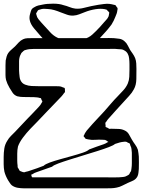

<svg xmlns="http://www.w3.org/2000/svg" viewBox="-59 -967 778 1047"><path d="M698 -46Q697 -36 696 -25.5Q695 -15 691 -6Q683 10 667.5 17.5Q652 25 637 31Q622 38 607.5 45.5Q593 53 577 56Q563 59 548 59.5Q533 60 519 60H72Q55 60 37.5 57Q20 54 6 44Q-1 38 -5.5 30.5Q-10 23 -15 16Q-29 -8 -35 -31Q-39 -51 -39 -71.5Q-39 -92 -39 -111Q-39 -134 -35.5 -157Q-32 -180 -19 -200Q-11 -214 0.5 -225.5Q12 -237 23 -248L91 -320Q107 -337 123 -353Q139 -369 154 -386Q162 -394 168 -406Q169 -408 170.5 -410Q172 -412 172 -413Q172 -417 168 -421Q167 -423 166 -427Q165 -431 163 -432Q161 -433 157 -433Q153 -434 149.5 -435Q146 -436 142 -436Q123 -438 104.5 -437.5Q86 -437 67 -438Q60 -438 51.5 -439Q43 -440 35 -442Q19 -448 10 -461Q1 -474 -7 -488Q-20 -510 -26 -531Q-29 -544 -29 -557.5Q-29 -571 -29 -584Q-29 -598 -29 -611Q-29 -624 -28 -637Q-26 -648 -23 -658.5Q-20 -669 -14 -678Q-6 -689 4 -697Q14 -705 23 -714Q33 -725 43.5 -736Q54 -747 67 -753Q77 -758 90 -758.5Q103 -759 114 -759H450Q473 -759 506.5 -759.5Q540 -760 562 -759Q577 -758 592.5 -755.5Q608 -753 620 -742Q631 -733 637.5 -719.5Q644 -706 651 -694Q658 -684 665.5 -673Q673 -662 678 -650Q683 -637 684 -621.5Q685 -606 685 -591Q685 -569 684.5 -536Q684 -503 671 -480Q661 -461 645 -444Q629 -427 614 -410Q593 -388 572 -364Q551 -340 530 -317Q528 -314 525.5 -311Q523 -308 521 -304Q520 -303 518.5 -301.5Q517 -300 516 -298Q515 -295 515.5 -291Q516 -287 517 -284Q517 -283 516.5 -280Q516 -277 517 -275Q520 -272 524 -272Q527 -271 530 -268.5Q533 -266 536 -265Q538 -264 541.5 -264.5Q545 -265 547 -265Q564 -264 584 -264Q604 -264 620 -256Q636 -249 644 -234.5Q652 -220 660 -206Q668 -192 678 -178.5Q688 -165 693 -150Q695 -141 696 -131.5Q697 -122 698 -113Q699 -97 698.5 -80.5Q698 -64 698 -46ZM517 -700H122Q112 -700 102 -699Q92 -698 82 -695Q80 -694 77 -693.5Q74 -693 72 -691Q70 -690 68 -688Q66 -686 64 -684Q63 -683 60.5 -681Q58 -679 57 -677Q56 -675 55 -672Q54 -669 52 -667Q45 -651 45 -633Q45 -615 45 -598Q45 -591 45 -582.5Q45 -574 46 -566Q47 -557 48 -547Q49 -537 53 -529Q61 -512 78 -505.5Q95 -499 113 -498Q128 -497 152.5 -497Q177 -497 201.5 -497Q226 -497 241 -497Q252 -497 263 -496.5Q274 -496 283 -491Q285 -490 289 -489Q293 -488 294 -486Q295 -485 295 -480.5Q295 -476 295 -474Q295 -473 295.5 -470Q296 -467 295 -465Q295 -464 293.5 -462.5Q292 -461 290 -459Q287 -455 284 -450.5Q281 -446 276 -441L231 -394Q216 -379 192.5 -354Q169 -329 145 -304Q121 -279 106 -264Q85 -242 66 -216.5Q47 -191 39 -168Q35 -149 35 -129.5Q35 -110 35 -91Q35 -84 35.5 -77.5Q36 -71 37 -64Q37 -62 37 -58.5Q37 -55 38 -53Q40 -50 42.5 -46.5Q45 -43 46 -40Q48 -36 49 -35Q51 -34 52 -34Q53 -34 54 -33Q58 -32 62 -30Q66 -28 70 -28Q72 -27 75.5 -28Q79 -29 81 -30Q88 -31 94 -33Q100 -35 106 -37Q125 -43 143 -49.5Q161 -56 179 -63Q188 -72 213 -81Q238 -90 270.5 -99Q303 -108 335.5 -117Q368 -126 393 -134.5Q418 -143 427 -152Q447 -160 467.5 -167Q488 -174 508 -181Q513 -183 518 -185.5Q523 -188 527 -191Q529 -192 530.5 -192Q532 -192 532 -193Q532 -194 528.5 -195.5Q525 -197 525 -198Q522 -200 519.5 -201.5Q517 -203 514 -204Q511 -205 506.5 -204.5Q502 -204 498 -205Q479 -206 459.5 -204.5Q440 -203 421 -207Q419 -208 414.5 -208.5Q410 -209 408 -210Q407 -211 405 -214Q403 -217 402 -218Q401 -219 399 -221Q397 -223 397 -224Q397 -228 400 -231Q403 -239 406.5 -244Q410 -249 414 -255Q429 -273 445 -290.5Q461 -308 477 -325Q492 -340 510.5 -361Q529 -382 547 -403Q565 -424 580 -439Q596 -456 612.5 -473.5Q629 -491 638 -512Q645 -529 646 -548Q647 -567 647 -585Q647 -601 647 -617Q647 -633 645 -649Q644 -662 637.5 -674Q631 -686 619 -692Q612 -697 603 -698Q594 -699 586 -699Q570 -701 552.5 -700.5Q535 -700 517 -700ZM568 -182Q561 -175 535 -165Q509 -155 472.5 -143.5Q436 -132 396.5 -120Q357 -108 320.5 -96.5Q284 -85 258.5 -75.5Q233 -66 225 -58L140 -28Q134 -26 128.5 -23.5Q123 -21 118 -17Q113 -17 111 -13Q111 -13 111.5 -12.5Q112 -12 112 -11Q113 -10 113.5 -6Q114 -2 115 -1Q116 0 119 0Q122 0 123 0H517Q535 0 553 0.5Q571 1 589 0Q598 -1 608 -1.5Q618 -2 626 -5Q630 -7 636 -10Q642 -13 645 -16Q647 -18 648 -21Q649 -24 650 -26Q652 -28 653.5 -30.5Q655 -33 656 -36Q657 -39 657 -42.5Q657 -46 658 -49Q660 -63 660 -77Q660 -91 660 -104V-134Q659 -145 658 -154.5Q657 -164 652 -173Q651 -175 650.5 -178.5Q650 -182 648 -184Q647 -186 643.5 -187Q640 -188 638 -189Q636 -191 633 -192.5Q630 -194 628 -194Q626 -195 622.5 -194.5Q619 -194 617 -194Q605 -193 593.5 -190Q582 -187 568 -182ZM549 -833Q535 -814 519.5 -796.5Q504 -779 488 -762Q478 -751 466.5 -739.5Q455 -728 442 -720Q427 -708 400.5 -704.5Q374 -701 347.5 -701.5Q321 -702 306 -702Q288 -702 269 -703.5Q250 -705 233 -712Q220 -717 209 -725.5Q198 -734 189 -743Q182 -750 175.5 -756.5Q169 -763 163 -770Q146 -789 126.5 -812.5Q107 -836 103 -858Q100 -874 105 -891Q107 -898 109.5 -906.5Q112 -915 117 -920Q119 -922 122 -924Q125 -926 127 -927Q138 -934 149.5 -937Q161 -940 174 -942Q197 -947 231 -947Q265 -947 287 -939Q304 -935 320 -928.5Q336 -922 352 -920Q363 -919 375 -920Q387 -921 398 -924Q418 -929 438 -933.5Q458 -938 478 -941Q492 -943 507 -945Q522 -947 536 -946Q543 -945 549 -944Q555 -943 562 -941Q564 -940 566.5 -940Q569 -940 570 -939Q572 -938 574 -934Q576 -930 578 -928Q579 -927 580.5 -925.5Q582 -924 582 -922Q583 -918 581 -911Q580 -901 577 -892.5Q574 -884 570 -875Q566 -865 561 -854.5Q556 -844 549 -833ZM463 -917Q431 -912 404 -901Q388 -895 373 -889Q358 -883 341 -882Q322 -881 305 -887.5Q288 -894 271 -900Q254 -907 237 -912Q220 -917 201 -918Q190 -919 180 -919Q170 -919 159 -915Q157 -914 154 -913.5Q151 -913 149 -911Q147 -910 145 -905.5Q143 -901 141 -899L138 -894Q138 -891 139.5 -886.5Q141 -882 142 -879Q143 -874 145.5 -870.5Q148 -867 151 -862Q158 -853 166 -844.5Q174 -836 181 -828Q197 -811 214 -792Q231 -773 253 -762Q270 -754 290 -752Q310 -750 329 -750Q342 -750 354.5 -750Q367 -750 380 -751Q391 -753 401.5 -755.5Q412 -758 422 -763Q434 -769 444.5 -778.5Q455 -788 465 -798Q476 -809 487 -821Q498 -833 508 -845Q514 -852 521.5 -860Q529 -868 532 -876Q534 -878 534 -881.5Q534 -885 535 -887Q535 -889 536 -893Q537 -897 537 -898Q536 -900 533.5 -903Q531 -906 529 -907L523 -914Q521 -915 517.5 -915.5Q514 -916 512 -917Q501 -919 489 -919Q477 -919 463 -917Z"/></svg>

Font: Rubik Vinyl
Style: Regular
Weight: 400
Designer: Hubert and Fischer, NaN
Foundry: Hubert and Fischer, NaN
Version: Version 2.200